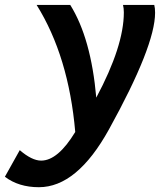

<svg xmlns="http://www.w3.org/2000/svg" viewBox="-109 -533 684 789"><path d="M50.8 236.3Q-32.2 236.3 -88.9 193.4L-27.8 84Q22 127 60.1 127Q128.9 127 200.2 9.3Q173.3 -301.3 41.5 -512.7H179.7Q265.1 -376 286.6 -131.8Q399.9 -343.8 399.9 -481.9Q399.9 -499 396.5 -512.7H524.9Q528.3 -500.5 528.3 -480.5Q528.3 -344.2 338.9 -1.5Q207.5 236.3 50.8 236.3Z"/></svg>

Font: Cadman
Style: Bold Italic
Weight: 700
Italic angle: -12°
Designer: Paul James MIller
Foundry: High-Logic / Made with FontCreator
Version: Version 2.114;March 28, 2021;FontCreator 13.0.0.2683 64-bit